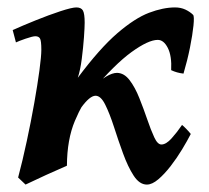

<svg xmlns="http://www.w3.org/2000/svg" viewBox="-20 -477 564 517"><path d="M500 -437Q503.4 -433.1 501 -408.4Q498.5 -383.8 491.5 -348.6Q484.4 -313.5 474.1 -278.8Q456.1 -280.8 440.9 -288.1Q442.9 -326.2 431.9 -347.9Q420.9 -369.6 404.8 -369.6Q379.4 -369.6 334 -336.7Q288.6 -303.7 227.5 -231.4Q202.6 -201.2 181.6 -151.4Q160.6 -101.6 160.2 -30.8Q153.8 -27.8 138.2 -21Q122.6 -14.2 104.2 -5.9Q85.9 2.4 70.6 9.8Q55.2 17.1 48.8 20L28.8 1Q41 -44.9 52.2 -97.4Q63.5 -149.9 72.3 -199.7Q81.1 -249.5 86.2 -287.6Q91.3 -325.7 91.3 -342.8Q91.3 -367.7 87.6 -373.5Q84 -379.4 75.2 -379.4Q67.9 -379.4 48.8 -372.8Q29.8 -366.2 22.9 -362.8L14.2 -396Q40 -407.7 75.7 -422.1Q111.3 -436.5 142.6 -446.8Q173.8 -457 185.5 -457Q198.7 -457 203.4 -448.5Q208 -439.9 208 -416Q208 -404.3 206.1 -376.7Q204.1 -349.1 200.2 -318.6Q196.3 -288.1 189.5 -267.6Q248.5 -346.7 295.9 -387.5Q343.3 -428.2 381.3 -442.6Q419.4 -457 451.2 -457Q466.8 -457 479.2 -451.2Q491.7 -445.3 500 -437ZM493.7 -116.2Q484.4 -98.1 470.5 -75Q456.5 -51.8 439.7 -30Q422.9 -8.3 406.2 5.9Q389.6 20 375.5 20Q355.5 20 339.8 -4.2Q324.2 -28.3 311.3 -64Q298.3 -99.6 286.9 -135.3Q275.4 -170.9 263.4 -195.1Q251.5 -219.2 237.3 -219.2Q221.7 -219.2 198.2 -186.8Q174.8 -154.3 161.1 -88.9Q156.7 -88.9 149.2 -90.1Q141.6 -91.3 139.2 -94.7Q187.5 -200.7 228.5 -240.7Q269.5 -280.8 295.4 -280.8Q314.5 -280.3 329.1 -261Q343.8 -241.7 355.2 -212.9Q366.7 -184.1 376.5 -155.5Q386.2 -127 395.3 -107.4Q404.3 -87.9 414.6 -87.9Q427.2 -87.9 442.1 -104.5Q457 -121.1 470.2 -140.6Q474.6 -137.2 481.9 -129.6Q489.3 -122.1 493.7 -116.2Z"/></svg>

Font: Gentium Plus
Style: Bold Italic
Weight: 700
Italic angle: -8°
Designer: Victor Gaultney, Annie Olsen, Iska Routamaa, Becca Hirsbrunner
Foundry: SIL International
Version: Version 6.101